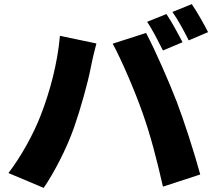

<svg xmlns="http://www.w3.org/2000/svg" viewBox="-20 -876 1040 932"><path d="M788 -808 694 -770C721 -731 750 -672 771 -631L866 -671C848 -706 813 -771 788 -808ZM911 -856 817 -818C844 -780 876 -721 896 -680L990 -720C973 -754 937 -818 911 -856ZM178 -317C143 -226 83 -117 21 -36L192 36C242 -36 304 -156 339 -256C370 -344 407 -475 421 -550C425 -573 439 -633 448 -665L271 -702C259 -568 223 -433 178 -317ZM672 -328C711 -219 742 -98 771 30L952 -29C924 -133 871 -296 838 -382C803 -473 732 -636 689 -716L527 -664C569 -587 635 -434 672 -328Z"/></svg>

Font: Noto Sans T Chinese Black
Style: Bold
Weight: 900
Designer: Ryoko NISHIZUKA (kana & ideographs); Paul D. Hunt (Latin, Greek & Cyrillic); Wenlong ZHANG (bopomofo); Sandoll Communica
Foundry: Adobe Systems Incorporated
Version: Version 1.000;PS 1;hotconv 1.0.78;makeotf.lib2.5.61930